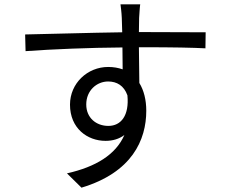

<svg xmlns="http://www.w3.org/2000/svg" viewBox="-20 -812 1040 886"><path d="M568 -372C577 -278 538 -231 480 -231C424 -231 378 -268 378 -330C378 -395 427 -436 479 -436C519 -436 552 -417 568 -372ZM96 -653 98 -576C223 -585 393 -592 545 -593L546 -492C526 -499 504 -503 479 -503C384 -503 303 -428 303 -329C303 -220 383 -162 467 -162C501 -162 530 -171 554 -189C514 -98 422 -42 289 -12L356 54C589 -16 655 -166 655 -301C655 -351 644 -395 623 -429L621 -594H635C781 -594 872 -592 928 -589L929 -663C881 -663 758 -664 636 -664H621L622 -729C623 -742 625 -781 627 -792H536C537 -784 541 -755 542 -729L544 -663C395 -661 207 -655 96 -653Z"/></svg>

Font: Noto Sans Mono CJK SC
Style: Regular
Weight: 400
Designer: Ryoko NISHIZUKA 西塚涼子 (kana, bopomofo & ideographs); Paul D. Hunt (Latin, Greek & Cyrillic); Sandoll Communications 산돌커뮤니
Foundry: Adobe
Version: Version 2.004;hotconv 1.0.118;makeotfexe 2.5.65603